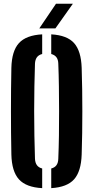

<svg xmlns="http://www.w3.org/2000/svg" viewBox="-20 -991 495 1020"><path d="M204.1 8.5Q119 4 80.7 -38.1Q42.5 -80.1 40.4 -170.5Q39.2 -226.3 38.7 -284Q38.2 -341.7 38.2 -400.3Q38.2 -458.9 38.7 -516.6Q39.2 -574.3 40.4 -630.2Q42.5 -720.3 80.7 -762.1Q119 -804 204.1 -808.5V-704.1Q185.4 -699.5 176.1 -686.7Q166.8 -674 165.8 -652.7Q163.8 -595.7 162.7 -531.6Q161.5 -467.6 161.5 -401Q161.5 -334.4 162.7 -270.1Q163.9 -205.7 165.8 -147.9Q166.8 -126.4 176.1 -113.5Q185.4 -100.6 204.1 -95.9ZM252.2 8.5V-95.9Q270.8 -100.6 280 -113.5Q289.2 -126.4 289.7 -147.9Q292.1 -205.7 293.1 -270.1Q294 -334.4 293.9 -401Q293.9 -467.6 292.9 -531.6Q292 -595.7 289.7 -652.7Q289.2 -674 279.9 -686.6Q270.5 -699.3 252.2 -704.1V-808.5Q336.8 -803.7 373.9 -761.7Q411.1 -719.7 413.9 -630.2Q415.7 -573.6 416.6 -515.8Q417.4 -458 417.4 -399.7Q417.4 -341.4 416.6 -283.8Q415.7 -226.3 413.9 -170.5Q411.1 -80.7 373.9 -38.7Q336.8 3.4 252.2 8.5ZM188.7 -840 277.5 -971.2H367.1L274.2 -840Z"/></svg>

Font: Big Shoulders Stencil Display SC Thin
Style: Regular
Weight: 100
Designer: Patric King
Foundry: XO Type Co
Version: Version 2.001